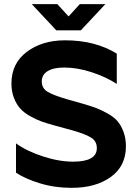

<svg xmlns="http://www.w3.org/2000/svg" viewBox="-20 -894 658 924"><path d="M446 -181Q446 -214 419.5 -231Q393 -248 331 -266L243 -290Q206 -300 179.5 -309.5Q153 -319 124 -335.5Q95 -352 77 -372Q59 -392 47 -423Q35 -454 35 -492Q35 -589 109 -644.5Q183 -700 293 -700Q438 -700 542 -636V-490Q492 -523 422.5 -546Q353 -569 289 -569Q237 -569 209 -551.5Q181 -534 181 -502Q181 -469 209.5 -452Q238 -435 304 -416L378 -395Q417 -384 442 -374.5Q467 -365 497.5 -348Q528 -331 545 -311.5Q562 -292 574 -260.5Q586 -229 586 -190Q586 -95 513.5 -42.5Q441 10 325 10Q243 10 171.5 -12Q100 -34 57 -63V-204Q108 -167 186 -141.5Q264 -116 332 -116Q446 -116 446 -181ZM251 -748H369L487 -874H364L310 -815L256 -874H133Z"/></svg>

Font: Roundo SemiBold
Style: Regular
Weight: 600
Designer: Namrata Goyal (Gurmukhi), Shiva Nallaperumal (Latin)
Foundry: Indian Type Foundry
Version: Version 1.000;PS 1.0;hotconv 1.0.88;makeotf.lib2.5.647800